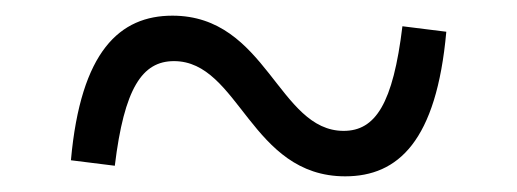

<svg xmlns="http://www.w3.org/2000/svg" viewBox="-20 -445 660 245"><path d="M420.5 -220C488 -220 537 -265 549.5 -404.5L493.5 -411.5C481.5 -312.5 459 -278 418.5 -278C335 -278 320.5 -425 200 -425C133 -425 83 -380 70.5 -240.5L126.5 -233.5C138.5 -332.5 161.5 -367 202 -367C285.5 -367 299.5 -220 420.5 -220Z"/></svg>

Font: Monaspace Krypton ExtraLight
Style: Regular
Weight: 200
Designer: Riley Cran & the Lettermatic Team
Foundry: Lettermatic
Version: Version 1.101 (Monaspace Krypton)